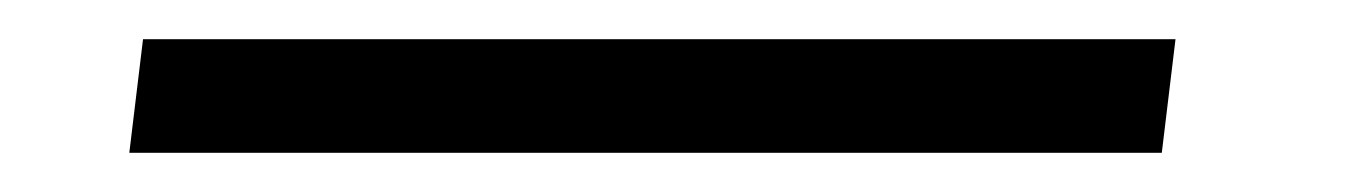

<svg xmlns="http://www.w3.org/2000/svg" viewBox="-20 58 694 98"><path d="M580 78H53L46 136H573Z"/></svg>

Font: Bluebird
Style: LiObl
Weight: 300
Designer: Jasper
Foundry: Cannot Into Space Fonts
Version: Version 0.98